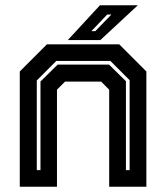

<svg xmlns="http://www.w3.org/2000/svg" viewBox="-20 -708 630 728"><path d="M55 0V-437L158 -540H432L535 -437V0H394V-368L363.5 -398.5H226.5L196 -368V0ZM119.5 -63H133.5V-399L198.5 -463H393.5L457.5 -400V-63H471.5V-404L398.5 -477H193.5L119.5 -403ZM237 -556 359 -688H502.5L360.5 -556ZM326.5 -590H341.5L402.5 -653H386.5Z"/></svg>

Font: Tourney Thin
Style: Regular
Weight: 100
Designer: Tyler Finck
Foundry: Etcetera Type Co
Version: Version 1.015